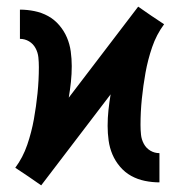

<svg xmlns="http://www.w3.org/2000/svg" viewBox="-20 -549 540 578"><path d="M104 9 65 -18 26 -44Q49 -75 62 -113Q75 -151 82 -190Q89 -229 93 -268.5Q97 -308 97 -347Q97 -362 95.5 -376.5Q94 -391 87 -404Q80 -417 67.5 -424.5Q55 -432 40 -432V-520Q62 -520 84 -515.5Q106 -511 125 -500.5Q144 -490 158.5 -473Q173 -456 181.5 -436Q190 -416 193 -394Q196 -372 196 -350Q196 -326 193.5 -302.5Q191 -279 187 -255L396 -529L435 -502L474 -476Q451 -445 438 -407Q425 -369 418 -330Q411 -291 407 -251.5Q403 -212 403 -173Q403 -158 404.5 -143.5Q406 -129 413 -116Q420 -103 432.5 -95.5Q445 -88 460 -88V0Q438 0 416 -4.5Q394 -9 375 -19.5Q356 -30 341.5 -47Q327 -64 318.5 -84Q310 -104 307 -126Q304 -148 304 -170Q304 -194 306.5 -217.5Q309 -241 313 -265Z"/></svg>

Font: Iosevka Curly Semibold
Style: Regular
Weight: 600
Monospace: yes
Designer: Belleve Invis
Foundry: Belleve Invis
Version: Version 22.1.2; ttfautohint (v1.8.4)